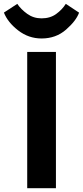

<svg xmlns="http://www.w3.org/2000/svg" viewBox="-68 -982 432 1002"><path d="M74 0H223.9V-710.9H74ZM275.4 -961.9Q256.3 -931.6 225 -908.9Q193.6 -886.2 148.9 -886.2Q106.7 -886.2 73.9 -909.9Q41 -933.6 22.2 -961.9L-47.6 -916.3Q-27.6 -865.5 26.7 -823.4Q81.1 -781.2 148.9 -781.2Q223.9 -781.2 276.6 -827.3Q329.3 -873.3 344.7 -916Z"/></svg>

Font: Roboto Flex
Style: Regular
Weight: 400
Designer: Berlow after Robertson
Foundry: Google
Version: Version 3.200;gftools[0.9.32]